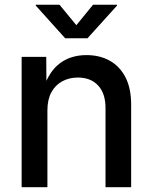

<svg xmlns="http://www.w3.org/2000/svg" viewBox="-20 -777 634 797"><path d="M176.8 -318.8V0H69.8V-541H171.9L172.9 -408.2H159.7Q183.6 -481 229 -514.6Q274.4 -548.3 338.9 -548.3Q394 -548.3 435.8 -524.9Q477.5 -501.5 501 -455.8Q524.4 -410.2 524.4 -342.8V0H418V-329.1Q418 -388.7 387.5 -421.9Q356.9 -455.1 303.2 -455.1Q267.1 -455.1 238.3 -439.5Q209.5 -423.8 193.1 -393.6Q176.8 -363.3 176.8 -318.8ZM227.1 -757.3 296.9 -672.4 366.2 -757.3H465.8V-753.9L343.3 -618.2H250.5L128.4 -753.9V-757.3Z"/></svg>

Font: Inter 17pt Medium
Style: Regular
Weight: 500
Version: Version 4.001;git-66647c0bb